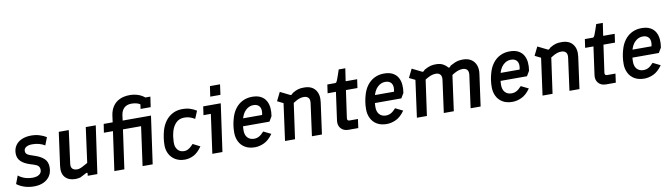

<svg xmlns="http://www.w3.org/2000/svg" viewBox="-37 -1372 7004 2003"><g transform="rotate(-10 3465.0 -370.5)"><path d="M204 12Q148 12 100.5 -4Q53 -20 22 -45L54 -130Q85 -105 123 -92.5Q161 -80 205 -80Q249 -80 274.5 -98Q300 -116 300 -146Q300 -171 287.5 -185.5Q275 -200 245 -210L201 -224Q138 -244 105.5 -276.5Q73 -309 73 -359Q73 -408 97 -443.5Q121 -479 164.5 -497.5Q208 -516 264 -516Q312 -516 353 -503Q394 -490 424 -471L392 -389Q365 -406 332 -415Q299 -424 259 -424Q218 -424 194.5 -409Q171 -394 171 -369Q171 -349 182.5 -337Q194 -325 219 -317L262 -302Q327 -281 362 -248Q397 -215 397 -157Q397 -103 372.5 -65.5Q348 -28 304.5 -8Q261 12 204 12Z M642 11Q571 11 533.5 -31Q496 -73 507 -153L555 -504H661L615 -157Q610 -120 627 -102.5Q644 -85 678 -85Q689 -85 702.5 -89Q716 -93 737 -103.5Q758 -114 791 -133L841 -504H947L875 0H773L776 -21Q777 -29 772 -31.5Q767 -34 760 -30Q741 -20 724.5 -11.5Q708 -3 694 4Q681 7 668 9Q655 11 642 11Z M1055 0 1113 -413H1017L1031 -504H1126L1136 -578Q1144 -630 1170 -669.5Q1196 -709 1241.5 -731Q1287 -753 1350 -753Q1394 -753 1434.5 -740Q1475 -727 1507 -700L1470 -621Q1437 -646 1411 -654Q1385 -662 1353 -662Q1304 -662 1275 -635.5Q1246 -609 1239 -559L1232 -504H1353L1339 -413H1219L1161 0ZM1354 0 1411 -413H1333L1347 -504H1532L1461 0ZM1437 -591 1452 -700H1560L1544 -591Z M1802 10Q1743 10 1701 -15.5Q1659 -41 1637.5 -83.5Q1616 -126 1617 -177Q1617 -214 1622.5 -251Q1628 -288 1638 -326Q1654 -383 1685.5 -425Q1717 -467 1762 -490.5Q1807 -514 1863 -514Q1912 -514 1947 -502.5Q1982 -491 2014 -471L1980 -390Q1955 -405 1929 -414Q1903 -423 1870 -423Q1816 -423 1782 -389Q1748 -355 1733 -301Q1725 -272 1721.5 -245Q1718 -218 1717 -188Q1716 -157 1726.5 -132.5Q1737 -108 1757.5 -93.5Q1778 -79 1810 -79Q1825 -79 1839.5 -84Q1854 -89 1870.5 -101.5Q1887 -114 1908 -137L1984 -98Q1939 -34 1893 -12Q1847 10 1802 10Z M2093 0 2150 -413H2072L2085 -504H2271L2200 0ZM2175 -591 2191 -700H2298L2283 -591Z M2544 10Q2482 10 2440 -15Q2398 -40 2377 -83Q2356 -126 2356 -177Q2356 -219 2361.5 -255Q2367 -291 2375 -318Q2391 -381 2424 -425Q2457 -469 2503 -491.5Q2549 -514 2604 -514Q2659 -514 2695 -495Q2731 -476 2750 -443Q2769 -410 2773 -367.5Q2777 -325 2769 -279L2738 -227H2438L2448 -309H2675Q2688 -366 2668 -396Q2648 -426 2602 -426Q2556 -426 2519.5 -391Q2483 -356 2468 -288Q2464 -267 2460.5 -246Q2457 -225 2456 -191Q2454 -137 2480 -108Q2506 -79 2550 -79Q2579 -79 2603 -92Q2627 -105 2656 -137L2735 -98Q2691 -36 2641.5 -13Q2592 10 2544 10Z M2863 0 2924 -447 2972 -364 2853 -423 2898 -514 3001 -463Q3011 -459 3017 -466L3031 -480Q3066 -501 3093.5 -508.5Q3121 -516 3158 -515Q3236 -514 3273.5 -465Q3311 -416 3300 -335L3254 0H3148L3194 -340Q3200 -382 3183 -400Q3166 -418 3135 -418Q3116 -418 3098.5 -413.5Q3081 -409 3059.5 -398Q3038 -387 3005 -366L3026 -407L2969 0Z M3536 0Q3484 0 3455.5 -32.5Q3427 -65 3434 -116L3475 -413H3387L3400 -504H3482Q3489 -504 3494 -508.5Q3499 -513 3506 -529Q3513 -545 3524 -578L3544 -638H3614L3594 -504H3716L3703 -413H3581L3540 -124Q3538 -108 3544 -101Q3550 -94 3564 -94H3652L3639 0Z M3941 10Q3879 10 3837 -15Q3795 -40 3774 -83Q3753 -126 3753 -177Q3753 -219 3758.5 -255Q3764 -291 3772 -318Q3788 -381 3821 -425Q3854 -469 3900 -491.5Q3946 -514 4001 -514Q4056 -514 4092 -495Q4128 -476 4147 -443Q4166 -410 4170 -367.5Q4174 -325 4166 -279L4135 -227H3835L3845 -309H4072Q4085 -366 4065 -396Q4045 -426 3999 -426Q3953 -426 3916.5 -391Q3880 -356 3865 -288Q3861 -267 3857.5 -246Q3854 -225 3853 -191Q3851 -137 3877 -108Q3903 -79 3947 -79Q3976 -79 4000 -92Q4024 -105 4053 -137L4132 -98Q4088 -36 4038.5 -13Q3989 10 3941 10Z M4260 0 4320 -441 4360 -369 4250 -423 4295 -514 4398 -463Q4408 -459 4414 -466L4428 -480Q4465 -501 4493 -508.5Q4521 -516 4557 -515Q4598 -514 4626.5 -498.5Q4655 -483 4673 -461Q4681 -451 4691 -462L4704 -476Q4732 -491 4752.5 -499.5Q4773 -508 4794 -511.5Q4815 -515 4841 -515Q4892 -514 4926 -491Q4960 -468 4974.5 -428.5Q4989 -389 4982 -340L4935 0H4829L4876 -344Q4881 -382 4864.5 -400Q4848 -418 4817 -418Q4796 -418 4774.5 -411.5Q4753 -405 4724.5 -389Q4696 -373 4651 -343L4707 -408L4651 0H4545L4592 -346Q4596 -381 4580 -399.5Q4564 -418 4534 -418Q4512 -418 4491.5 -412Q4471 -406 4442.5 -390.5Q4414 -375 4368 -346L4426 -427L4366 0Z M5272 10Q5210 10 5168 -15Q5126 -40 5105 -83Q5084 -126 5084 -177Q5084 -219 5089.5 -255Q5095 -291 5103 -318Q5119 -381 5152 -425Q5185 -469 5231 -491.5Q5277 -514 5332 -514Q5387 -514 5423 -495Q5459 -476 5478 -443Q5497 -410 5501 -367.5Q5505 -325 5497 -279L5466 -227H5166L5176 -309H5403Q5416 -366 5396 -396Q5376 -426 5330 -426Q5284 -426 5247.5 -391Q5211 -356 5196 -288Q5192 -267 5188.5 -246Q5185 -225 5184 -191Q5182 -137 5208 -108Q5234 -79 5278 -79Q5307 -79 5331 -92Q5355 -105 5384 -137L5463 -98Q5419 -36 5369.5 -13Q5320 10 5272 10Z M5591 0 5652 -447 5700 -364 5581 -423 5626 -514 5729 -463Q5739 -459 5745 -466L5759 -480Q5794 -501 5821.5 -508.5Q5849 -516 5886 -515Q5964 -514 6001.5 -465Q6039 -416 6028 -335L5982 0H5876L5922 -340Q5928 -382 5911 -400Q5894 -418 5863 -418Q5844 -418 5826.5 -413.5Q5809 -409 5787.5 -398Q5766 -387 5733 -366L5754 -407L5697 0Z M6264 0Q6212 0 6183.5 -32.5Q6155 -65 6162 -116L6203 -413H6115L6128 -504H6210Q6217 -504 6222 -508.5Q6227 -513 6234 -529Q6241 -545 6252 -578L6272 -638H6342L6322 -504H6444L6431 -413H6309L6268 -124Q6266 -108 6272 -101Q6278 -94 6292 -94H6380L6367 0Z M6669 10Q6607 10 6565 -15Q6523 -40 6502 -83Q6481 -126 6481 -177Q6481 -219 6486.5 -255Q6492 -291 6500 -318Q6516 -381 6549 -425Q6582 -469 6628 -491.5Q6674 -514 6729 -514Q6784 -514 6820 -495Q6856 -476 6875 -443Q6894 -410 6898 -367.5Q6902 -325 6894 -279L6863 -227H6563L6573 -309H6800Q6813 -366 6793 -396Q6773 -426 6727 -426Q6681 -426 6644.5 -391Q6608 -356 6593 -288Q6589 -267 6585.5 -246Q6582 -225 6581 -191Q6579 -137 6605 -108Q6631 -79 6675 -79Q6704 -79 6728 -92Q6752 -105 6781 -137L6860 -98Q6816 -36 6766.5 -13Q6717 10 6669 10Z"/></g></svg>

Font: Finlandica Medium
Style: Italic
Weight: 500
Italic angle: -8°
Designer: Niklas Ekholm, Juho Hiilivirta, Jaakko Suomalainen
Foundry: Helsinki Type Studio
Version: Version 1.063